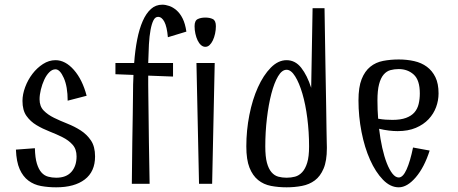

<svg xmlns="http://www.w3.org/2000/svg" viewBox="-20 -785 1958 820"><path d="M149 -361Q149 -331 166.5 -313Q184 -295 210.5 -282Q237 -269 267.5 -257Q298 -245 324.5 -228Q351 -211 368.5 -185Q386 -159 386 -117Q386 -52 342 -18.5Q298 15 220 15Q186 15 155.5 9.5Q125 4 101.5 -13.5Q78 -31 64 -62.5Q50 -94 48 -146L129 -152Q130 -111 137.5 -86.5Q145 -62 157 -48.5Q169 -35 185.5 -30.5Q202 -26 220 -26Q263 -26 285 -51Q307 -76 307 -117Q307 -148 290 -167Q273 -186 247 -199Q221 -212 191.5 -223.5Q162 -235 136 -250.5Q110 -266 93 -290Q76 -314 76 -354Q76 -382 87.5 -413Q99 -444 118.5 -469.5Q138 -495 163.5 -511.5Q189 -528 217 -528Q259 -528 295.5 -486.5Q332 -445 350 -376L269 -355Q269 -415 252.5 -452Q236 -489 217 -489Q203 -489 190.5 -476.5Q178 -464 169 -444.5Q160 -425 154.5 -402.5Q149 -380 149 -361Z M553 -516Q557 -571 566 -616.5Q575 -662 589.5 -695Q604 -728 624.5 -746.5Q645 -765 673 -765Q687 -765 703 -759.5Q719 -754 734 -741Q749 -728 760 -706Q771 -684 776 -650L697 -626Q693 -671 682 -692Q671 -713 655 -713Q643 -713 635.5 -698.5Q628 -684 623 -657.5Q618 -631 616 -595Q614 -559 613 -516H719V-458L613 -462Q613 -456 613 -448Q613 -440 613 -423Q613 -406 613.5 -376.5Q614 -347 614.5 -297.5Q615 -248 616 -175.5Q617 -103 619 0H543Q544 -103 545 -175.5Q546 -248 547 -297.5Q548 -347 548 -377Q548 -407 548.5 -424.5Q549 -442 549.5 -450Q550 -458 550 -465L473 -468V-516Z M819 -516H897L886 0H830ZM857 -585Q847 -585 838.5 -592.5Q830 -600 824 -612.5Q818 -625 814.5 -641Q811 -657 811 -673Q811 -697 824.5 -703.5Q838 -710 857 -710Q876 -710 889 -703.5Q902 -697 902 -673Q902 -657 898.5 -641Q895 -625 889 -612.5Q883 -600 875 -592.5Q867 -585 857 -585Z M1366 -750Q1368 -602 1370 -500Q1372 -398 1373 -332Q1374 -266 1374.5 -230Q1375 -194 1375.5 -177Q1376 -160 1376 -156.5Q1376 -153 1376 -152Q1376 -98 1362 -65Q1348 -32 1324.5 -14.5Q1301 3 1269.5 9Q1238 15 1204 15Q1169 15 1137.5 9Q1106 3 1082.5 -16Q1059 -35 1045.5 -69Q1032 -103 1032 -160Q1032 -228 1045 -294Q1058 -360 1081.5 -412Q1105 -464 1136.5 -496Q1168 -528 1204 -528Q1241 -528 1266.5 -495.5Q1292 -463 1309 -410L1315 -750ZM1204 -487Q1184 -487 1167.5 -459Q1151 -431 1139 -385Q1127 -339 1120 -280Q1113 -221 1113 -160Q1113 -116 1120 -90Q1127 -64 1139.5 -49.5Q1152 -35 1168.5 -30.5Q1185 -26 1204 -26Q1223 -26 1240 -30.5Q1257 -35 1270.5 -49.5Q1284 -64 1292 -90Q1300 -116 1300 -160Q1300 -221 1292.5 -280Q1285 -339 1271.5 -385Q1258 -431 1240.5 -459Q1223 -487 1204 -487Z M1853 -386Q1853 -356 1842.5 -327.5Q1832 -299 1810.5 -276Q1789 -253 1756 -239Q1723 -225 1678 -225Q1660 -225 1640 -227.5Q1620 -230 1599 -235Q1604 -192 1612.5 -154Q1621 -116 1632 -88Q1643 -60 1656 -43.5Q1669 -27 1683 -27Q1701 -27 1716.5 -61.5Q1732 -96 1744 -155L1815 -142Q1792 -70 1755.5 -27.5Q1719 15 1683 15Q1647 15 1615.5 -17.5Q1584 -50 1560.5 -102.5Q1537 -155 1524 -221.5Q1511 -288 1511 -356Q1511 -413 1524.5 -447Q1538 -481 1561.5 -500Q1585 -519 1616.5 -525Q1648 -531 1683 -531Q1718 -531 1749 -524Q1780 -517 1803 -500Q1826 -483 1839.5 -455.5Q1853 -428 1853 -386ZM1592 -356Q1592 -315 1595 -278Q1612 -275 1627 -274Q1642 -273 1656 -273Q1691 -273 1714 -281.5Q1737 -290 1750 -305Q1763 -320 1768 -341Q1773 -362 1773 -386Q1773 -443 1747 -466.5Q1721 -490 1683 -490Q1664 -490 1647.5 -485.5Q1631 -481 1618.5 -466.5Q1606 -452 1599 -425.5Q1592 -399 1592 -356Z"/></svg>

Font: Combo
Style: Regular
Weight: 400
Designer: Eduardo Rodriguez Tunni
Foundry: Eduardo Rodriguez Tunni
Version: Version 1.001